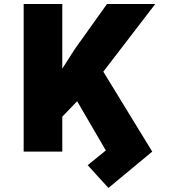

<svg xmlns="http://www.w3.org/2000/svg" viewBox="-20 -747 867 946"><path d="M286.9 -727.3V-408.7L348 -504.3L507.1 -727.3H745L489 -393.8L730.1 0L514.2 179L411.9 66.8L501.4 -5.7L360.1 -248.2L286.9 -172.2V0H96.6V-727.3Z"/></svg>

Font: Karasuma Gothic
Style: Black
Weight: 900
Designer: Rasmus Andersson / Ryoko Nishizuka
Foundry: Genbu
Version: Version 1.00